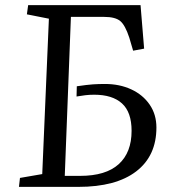

<svg xmlns="http://www.w3.org/2000/svg" viewBox="-20 -730 659 750"><path d="M58 -35 145 -50 171 -657 85 -674 90 -710H529L543 -540L500 -532L485 -583Q469 -632 449.5 -648Q430 -664 387 -664H257L233 -43H293Q393 -43 443.5 -88.5Q494 -134 494 -219Q494 -292 456.5 -326Q419 -360 348 -360Q329 -360 313 -358Q297 -356 279 -353L280 -393Q321 -399 343 -400.5Q365 -402 390 -402Q447 -402 492.5 -381Q538 -360 564.5 -321.5Q591 -283 591 -232Q591 -121 512 -60.5Q433 0 286 0H54Z"/></svg>

Font: Literata 36pt
Style: Italic
Weight: 400
Italic angle: -2°
Designer: Latin by Veronika Burian and Jose Scaglione. Greek by Irene Vlachou. Cyrillic by Vera Evstafieva
Foundry: TypeTogether
Version: Version 3.002